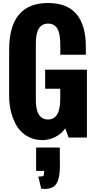

<svg xmlns="http://www.w3.org/2000/svg" viewBox="-20 -916 644 1279"><path d="M300.3 -896Q551.8 -896 551.8 -603V-551.3H381.8V-612.8Q381.8 -692.9 361.8 -725.6Q341.8 -758.8 300.3 -758.8Q218.8 -758.8 218.8 -628.9V-249.5Q218.8 -120.1 299.8 -120.1Q380.9 -120.1 381.3 -254.4V-324.7H280.8V-452.1H559.1V0H437L414.6 -61.5Q392.1 -26.4 350.6 -4.9Q309.6 16.6 263.7 17.1Q217.8 17.6 178.7 0Q108.9 -31.2 75.2 -108.4Q41 -185.1 41 -274.9V-584.5Q41 -896 300.3 -896ZM378.4 66.9 378.9 195.3Q378.9 266.1 357.9 304.2Q336.9 342.8 275.9 342.8Q268.1 342.8 254.4 340.8L234.9 259.8H246.1Q263.7 259.8 269 254.9Q274.4 250 274.4 222.2H220.7V66.9Z"/></svg>

Font: Oswald-Bold
Style: Bold
Weight: 700
Designer: vernon adams
Foundry: vernon adams
Version: Version 2.002; ttfautohint (v0.92.18-e454-dirty) -l 8 -r 50 